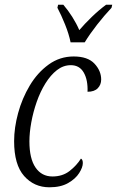

<svg xmlns="http://www.w3.org/2000/svg" viewBox="-20 -786 497 816"><path d="M190 10Q125 10 82.5 -38Q40 -86 40 -186Q40 -243 57 -305.5Q74 -368 106.5 -422.5Q139 -477 186.5 -511.5Q234 -546 293 -546Q353 -546 381.5 -515.5Q410 -485 410 -448Q410 -426 395.5 -411Q381 -396 352 -396Q354 -446 336 -477.5Q318 -509 281 -509Q249 -509 222 -488Q195 -467 173 -431.5Q151 -396 136 -353Q121 -310 113 -266Q105 -222 105 -185Q105 -112 131 -74Q157 -36 203 -36Q246 -36 276 -59.5Q306 -83 324 -112Q332 -108 332 -93Q332 -75 316.5 -50.5Q301 -26 269.5 -8Q238 10 190 10ZM280 -606Q273 -641 256.5 -682Q240 -723 224 -753L227 -766H249Q269 -743 287 -714.5Q305 -686 317 -658Q340 -685 370 -714Q400 -743 431 -766H457L454 -753Q423 -720 392.5 -681Q362 -642 340 -606Z"/></svg>

Font: Noto Serif Condensed Light
Style: Italic
Weight: 300
Width: 3
Italic angle: -12°
Designer: Monotype Design Team
Foundry: Monotype Imaging Inc.
Version: Version 2.014; ttfautohint (v1.8.4.7-5d5b)